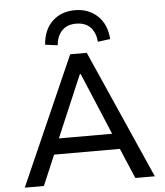

<svg xmlns="http://www.w3.org/2000/svg" viewBox="-61 -997 900 1050"><g transform="rotate(-5 388.5 -471.5)"><path d="M32 0 343 -705H434L746 0H639L554 -200L602 -166H175L222 -200L137 0ZM386 -592 232 -230 208 -252H569L543 -230L391 -592ZM279 -760 211 -769Q217 -851 265.5 -897Q314 -943 389 -943Q465 -943 514 -896Q563 -849 568 -769L500 -760Q496 -809 468.5 -839Q441 -869 389 -869Q340 -869 312 -840Q284 -811 279 -760Z"/></g></svg>

Font: Nunito Sans 7pt Medium
Style: Regular
Weight: 500
Designer: Vernon Adams
Foundry: Vernon Adams
Version: Version 3.101;gftools[0.9.27]